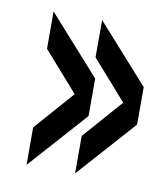

<svg xmlns="http://www.w3.org/2000/svg" viewBox="-57 -573 452 522"><g transform="rotate(10 168.5 -312.0)"><path d="M184 -101 327 -261V-364.5L184 -524.5V-421.5L279.5 -313L184 -204.5ZM50 -101 193 -261V-364.5L50 -524.5V-421.5L145.5 -313L50 -204.5Z"/></g></svg>

Font: Big Shoulders Stencil Display
Style: Bold
Weight: 700
Designer: Patric King
Foundry: XO Type Co
Version: Version 1.000